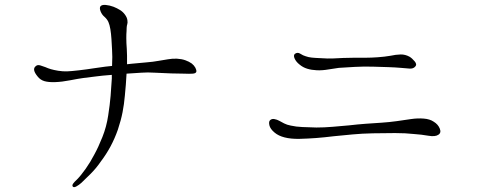

<svg xmlns="http://www.w3.org/2000/svg" viewBox="-20 -739 2040 795"><path d="M128 -465Q111 -452 136 -422Q147 -408 164 -403Q181 -398 209 -399Q237 -400 270 -406.5Q303 -413 325 -416Q344 -418 373 -422Q402 -426 443 -429Q443 -426 443 -422Q443 -418 443 -414Q441 -378 438 -342Q435 -306 428 -261Q421 -214 404 -171.5Q387 -129 371 -100Q355 -69 335 -40.5Q315 -12 298 5Q288 14 283 21Q278 28 281 33Q285 39 296 33Q307 27 317 18Q331 5 355 -19Q379 -43 398 -71Q420 -100 437.5 -132.5Q455 -165 468 -202Q481 -241 487.5 -274.5Q494 -308 497 -343Q499 -365 501 -388Q503 -411 504 -434Q540 -436 565.5 -438Q591 -440 621 -438Q658 -436 689.5 -435Q721 -434 743 -434Q765 -433 778 -434Q791 -435 793 -442Q794 -449 789 -458.5Q784 -468 774 -476Q763 -484 747.5 -489.5Q732 -495 713 -496Q695 -497 675.5 -493.5Q656 -490 636 -487Q615 -483 584 -480.5Q553 -478 524 -475Q519 -475 515 -474Q511 -473 506 -473Q506 -492 506 -508.5Q506 -525 505 -536Q503 -562 503 -581Q503 -600 504 -610Q504 -616 504.5 -624.5Q505 -633 507 -639Q509 -644 507.5 -655.5Q506 -667 497 -679Q489 -690 477 -697.5Q465 -705 450 -711Q434 -717 418 -718.5Q402 -720 396 -713Q391 -706 396.5 -692Q402 -678 413 -669Q424 -659 429 -647.5Q434 -636 437 -618Q440 -600 441.5 -577Q443 -554 444 -533Q446 -507 444 -466Q437 -465 430 -464.5Q423 -464 416 -463Q391 -460 366.5 -456Q342 -452 308 -448Q274 -444 257 -443.5Q240 -443 221 -446Q203 -449 191 -452.5Q179 -456 168 -461Q160 -464 147.5 -468Q135 -472 128 -465Z M1117 -190Q1149 -163 1219 -164Q1256 -165 1289 -167.5Q1322 -170 1363 -175Q1404 -179 1441 -182.5Q1478 -186 1524 -187Q1572 -188 1616 -188Q1660 -188 1695 -184Q1725 -182 1753.5 -177Q1782 -172 1795 -181Q1808 -189 1801 -206.5Q1794 -224 1776 -235Q1760 -246 1734.5 -248Q1709 -250 1682 -246Q1656 -242 1623.5 -237.5Q1591 -233 1560 -231Q1528 -229 1494 -226.5Q1460 -224 1426 -220Q1393 -217 1357.5 -214Q1322 -211 1290 -211Q1258 -212 1232 -213Q1206 -214 1184 -219Q1168 -222 1156.5 -228Q1145 -234 1136 -239Q1127 -244 1116 -246Q1105 -248 1098 -241Q1092 -235 1095.5 -220Q1099 -205 1117 -190ZM1292 -448Q1314 -447 1340 -451.5Q1366 -456 1383 -458Q1413 -460 1449 -462Q1485 -464 1523 -463Q1560 -462 1589 -461Q1618 -460 1640 -458Q1661 -456 1676 -455Q1691 -454 1699 -463Q1708 -472 1697 -485Q1686 -498 1676 -504Q1658 -514 1638.5 -513.5Q1619 -513 1596 -508Q1573 -504 1545 -502Q1517 -500 1496 -500Q1475 -500 1448.5 -500Q1422 -500 1401 -499Q1381 -498 1359.5 -497Q1338 -496 1311 -498Q1285 -499 1271 -500.5Q1257 -502 1246 -506Q1235 -509 1223.5 -516.5Q1212 -524 1201 -516Q1194 -510 1200 -496.5Q1206 -483 1220 -472Q1234 -460 1252 -454.5Q1270 -449 1292 -448Z"/></svg>

Font: Hannari
Style: Regular
Weight: 400
Version: Version 1.12